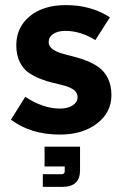

<svg xmlns="http://www.w3.org/2000/svg" viewBox="-20 -520 489 753"><path d="M214.8 7.8Q100.6 7.8 22.9 -50.8L79.1 -140.1Q149.4 -94.2 214.8 -94.2Q246.1 -94.2 265.1 -106.7Q284.2 -119.1 284.2 -139.2Q284.2 -155.3 271 -166Q257.8 -176.8 236.6 -182.9Q215.3 -189 189.7 -194.8Q164.1 -200.7 138.4 -210.7Q112.8 -220.7 91.6 -235.6Q70.3 -250.5 57.1 -277.8Q43.9 -305.2 43.9 -342.8Q43.9 -412.6 96.7 -456.3Q149.4 -500 238.8 -500Q337.4 -500 411.1 -452.1L354 -362.8Q295.4 -398.9 236.8 -398.9Q206.5 -398.9 188.7 -386.7Q170.9 -374.5 170.9 -355Q170.9 -339.4 184.6 -328.6Q198.2 -317.9 219.7 -311.3Q241.2 -304.7 267.6 -298.3Q293.9 -292 320.3 -281.5Q346.7 -271 368.2 -255.6Q389.6 -240.2 403.3 -212.4Q417 -184.6 417 -147Q417 -79.1 360.4 -35.6Q303.7 7.8 214.8 7.8ZM147.9 212.9V163.1H223.1Q228 163.1 231 159.7Q233.9 156.2 233.9 151.9V132.8H154.8V55.2H293.9V147.9Q293.9 212.9 225.1 212.9Z"/></svg>

Font: SUSE
Style: Bold
Weight: 700
Designer: Rene Bieder
Foundry: SUSE
Version: Version 1.000